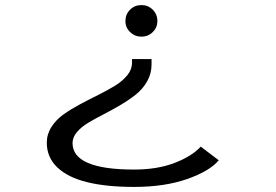

<svg xmlns="http://www.w3.org/2000/svg" viewBox="-20 -726 1090 757"><path d="M600.5 -643Q600.5 -617.5 582.2 -599.5Q564 -581.5 537.5 -581.5Q511.5 -581.5 493 -599.5Q474.5 -617.5 474.5 -643Q474.5 -669.5 492.8 -687.8Q511 -706 537.5 -706Q564 -706 582.2 -687.8Q600.5 -669.5 600.5 -643ZM577.5 -493V-471.5Q577.5 -436 560.2 -405.5Q543 -375 515.5 -353.2Q488 -331.5 455 -312Q422 -292.5 388.8 -275.5Q355.5 -258.5 328 -242Q300.5 -225.5 283.2 -205Q266 -184.5 266 -162Q266 -57.5 508.5 -57.5Q601 -57.5 669.2 -84Q737.5 -110.5 771.5 -148L842.5 -94Q807 -51.5 718 -20.2Q629 11 508.5 11Q400.5 11 324.5 -7.5Q248.5 -26 206.5 -65.5Q164.5 -105 164.5 -163.5Q164.5 -197 183 -225.8Q201.5 -254.5 231.2 -275.5Q261 -296.5 296.8 -315.5Q332.5 -334.5 368.2 -352.2Q404 -370 433.8 -388.2Q463.5 -406.5 482 -429.5Q500.5 -452.5 500.5 -478.5V-493Z"/></svg>

Font: League Mono Extended
Style: Regular
Weight: 400
Width: 9
Designer: Tyler Finck
Foundry: The League of Moveable Type / Tyler Finck
Version: Version 2.210